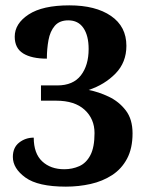

<svg xmlns="http://www.w3.org/2000/svg" viewBox="-20 -687 561 717"><path d="M226 10Q122 10 75 -24Q28 -58 28 -101Q28 -136 51.5 -154.5Q75 -173 106 -173Q106 -114 137.5 -84.5Q169 -55 220 -55Q250 -55 276 -66.5Q302 -78 317.5 -107.5Q333 -137 333 -190Q333 -243 296 -277Q259 -311 190 -311H133V-368H194Q253 -368 282 -405.5Q311 -443 311 -504Q311 -554 291.5 -582.5Q272 -611 235 -611Q202 -611 184.5 -590.5Q167 -570 161 -537Q155 -504 155 -468Q98 -468 66.5 -487.5Q35 -507 35 -550Q35 -599 87 -633Q139 -667 239 -667Q337 -667 394.5 -627.5Q452 -588 452 -516Q452 -454 411.5 -412.5Q371 -371 311 -351Q348 -344 386 -326Q424 -308 449.5 -275Q475 -242 475 -189Q475 -133 454.5 -94.5Q434 -56 398.5 -33Q363 -10 318.5 0Q274 10 226 10Z"/></svg>

Font: Noto Serif Oriya
Style: Bold
Weight: 700
Designer: David Williams
Foundry: Google LLC, David Williams
Version: Version 1.051; ttfautohint (v1.8.4.7-5d5b)